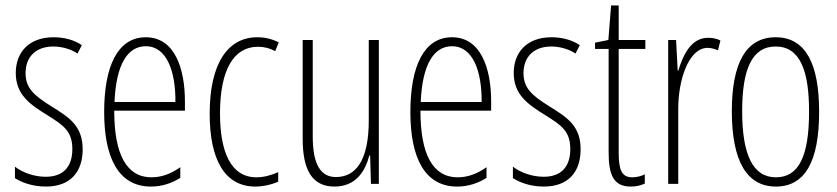

<svg xmlns="http://www.w3.org/2000/svg" viewBox="-20 -676 3078 706"><path d="M284 -127C284 -213 235 -244 169 -285C105 -325 74 -352 74 -407C74 -470 115 -505 176 -505C208 -505 242 -495 265 -479L281 -510C253 -529 216 -539 177 -539C84 -539 38 -481 38 -408C38 -329 88 -293 155 -252C214 -215 246 -193 246 -128C246 -63 213 -26 148 -26C106 -26 64 -41 35 -63V-21C60 -5 99 10 149 10C238 10 284 -43 284 -127Z M516 -539C413 -539 363 -433 363 -264C363 -97 415 10 535 10C577 10 613 -3 643 -22V-61C607 -36 573 -24 537 -24C445 -24 400 -109 400 -269H660V-303C660 -425 622 -539 516 -539ZM516 -506C594 -506 626 -412 625 -301H401C407 -439 449 -506 516 -506Z M919 10C946 10 979 3 1003 -8V-43C976 -31 949 -24 923 -24C829 -24 789 -117 789 -259C789 -422 841 -504 928 -504C951 -504 972 -499 992 -488L1005 -520C982 -532 956 -539 926 -539C816 -539 751 -440 751 -258C751 -91 805 10 919 10Z M1373 -529H1336V-233C1336 -90 1291 -25 1215 -25C1160 -25 1130 -70 1130 -174V-529H1093V-165C1093 -49 1129 10 1210 10C1289 10 1323 -47 1338 -104H1341L1344 0H1373Z M1642 -539C1539 -539 1489 -433 1489 -264C1489 -97 1541 10 1661 10C1703 10 1739 -3 1769 -22V-61C1733 -36 1699 -24 1663 -24C1571 -24 1526 -109 1526 -269H1786V-303C1786 -425 1748 -539 1642 -539ZM1642 -506C1720 -506 1752 -412 1751 -301H1527C1533 -439 1575 -506 1642 -506Z M2115 -127C2115 -213 2066 -244 2000 -285C1936 -325 1905 -352 1905 -407C1905 -470 1946 -505 2007 -505C2039 -505 2073 -495 2096 -479L2112 -510C2084 -529 2047 -539 2008 -539C1915 -539 1869 -481 1869 -408C1869 -329 1919 -293 1986 -252C2045 -215 2077 -193 2077 -128C2077 -63 2044 -26 1979 -26C1937 -26 1895 -41 1866 -63V-21C1891 -5 1930 10 1980 10C2069 10 2115 -43 2115 -127Z M2305 -24C2265 -24 2255 -53 2255 -115V-496H2353V-529H2255V-656H2227L2217 -529L2168 -519V-496H2218V-116C2218 -33 2236 10 2299 10C2320 10 2336 6 2351 -1V-35C2340 -29 2322 -24 2305 -24Z M2583 -537C2520 -537 2491 -471 2474 -416H2472L2466 -529H2437V0H2474V-278C2474 -381 2512 -500 2582 -500C2596 -500 2611 -495 2620 -491L2629 -527C2614 -535 2597 -537 2583 -537Z M2992 -265C2992 -437 2945 -539 2832 -539C2723 -539 2671 -444 2671 -267C2671 -84 2726 10 2833 10C2940 10 2992 -82 2992 -265ZM2709 -267C2709 -421 2745 -505 2832 -505C2922 -505 2955 -416 2955 -266C2955 -101 2917 -24 2833 -24C2748 -24 2709 -108 2709 -267Z"/></svg>

Font: Noto Sans Thai ExtCond ExtLt
Style: Regular
Weight: 200
Width: 2
Designer: Monotype Design Team
Foundry: Monotype Imaging Inc.
Version: Version 2.002